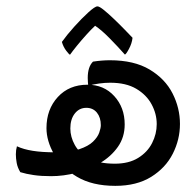

<svg xmlns="http://www.w3.org/2000/svg" viewBox="-20 -549 621 609"><path d="M345.7 40.5Q272.5 40.5 224.1 11.7Q175.8 -17.1 151.6 -59.6Q127.4 -102.1 127.4 -142.6Q127.4 -202.1 163.3 -241.2Q199.2 -280.3 257.3 -280.3Q309.6 -280.3 342.5 -244.1Q375.5 -208 375.5 -154.3Q375.5 -113.8 354 -83.3Q332.5 -52.7 297.6 -32Q262.7 -11.2 221.9 -0.7Q181.2 9.8 142.1 9.8Q110.8 9.8 86.9 6.3Q63 2.9 44.4 -2.9Q35.6 -17.6 33 -32Q30.3 -46.4 30.3 -59.6Q30.3 -73.2 33.7 -85Q54.7 -75.2 84 -70.6Q113.3 -65.9 155.3 -65.9Q202.6 -65.9 231.4 -75.7Q260.3 -85.4 274.9 -99.6Q289.6 -113.8 294.7 -128.2Q299.8 -142.6 299.8 -151.9Q299.8 -176.3 287.4 -191.7Q274.9 -207 253.9 -207Q231.4 -207 217.3 -189Q203.1 -170.9 203.1 -141.6Q203.1 -114.7 217.3 -89.1Q231.4 -63.5 262.5 -46.6Q293.5 -29.8 344.2 -29.8Q388.7 -29.8 418.2 -48.1Q447.8 -66.4 462.4 -95.2Q477.1 -124 477.1 -155.3Q477.1 -188 460.9 -218Q444.8 -248 412.4 -267.3Q379.9 -286.6 329.6 -286.6Q313 -286.6 295.2 -284.2Q277.3 -281.7 259.8 -277.3Q259.3 -282.2 258.8 -288.8Q258.3 -295.4 258.3 -301.8Q258.3 -336.9 274.9 -353.5Q303.2 -357.9 328.6 -357.9Q405.3 -357.9 454.6 -328.4Q503.9 -298.8 527.3 -252.7Q550.8 -206.5 550.8 -155.8Q550.8 -106.4 528.1 -61.5Q505.4 -16.6 459.5 12Q413.6 40.5 345.7 40.5ZM202.1 -375.5Q199.7 -375.5 190.2 -387.9Q180.7 -400.4 176.3 -416Q191.9 -438 215.6 -464.4Q239.3 -490.7 260.3 -509.8Q281.2 -528.8 289.1 -528.8Q295.4 -528.8 310.1 -516.8Q324.7 -504.9 342.5 -487.8Q360.4 -470.7 376.2 -454.3Q392.1 -438 400.4 -429.2Q398.4 -411.1 388.9 -393.6Q379.4 -376 376 -376Q354 -400.9 328.1 -427.2Q302.2 -453.6 281.7 -467.3Q269 -455.6 253.4 -438.2Q237.8 -420.9 223.9 -403.8Q210 -386.7 202.1 -375.5Z"/></svg>

Font: Harmattan Medium
Style: Regular
Weight: 500
Designer: George W. Nuss III and SIL International
Foundry: SIL International
Version: Version 4.000